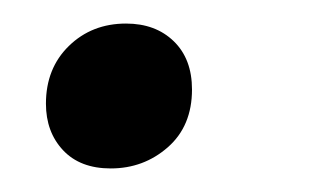

<svg xmlns="http://www.w3.org/2000/svg" viewBox="-20 -136 269 163"><path d="M74 7Q48 7 33.5 -8.5Q19 -24 19 -48Q19 -78 38.5 -97Q58 -116 87 -116Q112 -116 127.5 -101Q143 -86 143 -60Q143 -29 122.5 -11Q102 7 74 7Z"/></svg>

Font: Bitter Medium
Style: Italic
Weight: 500
Italic angle: -9°
Designer: Sol Matas, and Bitter project Authors
Foundry: Sol Matas
Version: Version 2.001